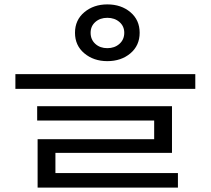

<svg xmlns="http://www.w3.org/2000/svg" viewBox="-20 -697 960 873"><path d="M468 -677Q531 -677 573 -641.5Q615 -606 615 -548Q615 -490 573 -454.5Q531 -419 468 -419Q406 -419 363.5 -454.5Q321 -490 321 -548Q321 -606 363.5 -641.5Q406 -677 468 -677ZM468 -616Q435 -616 413.5 -597Q392 -578 392 -548Q392 -517 413.5 -497.5Q435 -478 468 -478Q501 -478 523 -497.5Q545 -517 545 -548Q545 -578 523 -597Q501 -616 468 -616ZM50 -360H868V-293H50ZM149 -214H762V-2H232V112H151V-64H681V-149H149ZM151 90H789V156H151Z"/></svg>

Font: lkorean15
Style: Book
Weight: 400
Designer: Jelle Bosma - Monotype Design Team
Foundry: Monotype Imaging Inc.
Version: Version 2.003